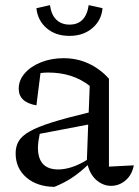

<svg xmlns="http://www.w3.org/2000/svg" viewBox="-20 -719 542 749"><path d="M192 10Q124 9 82.5 -27Q41 -63 41 -121Q41 -148 53 -168.5Q65 -189 96 -206.5Q127 -224 182.5 -241.5Q238 -259 326 -280L330 -384Q264 -436 168 -436Q154 -436 138 -434L122 -308Q53 -320 53 -373Q53 -406 76.5 -433Q100 -460 140 -476Q180 -492 228 -492Q281 -492 326 -471Q371 -450 405 -412V-69L502 -74Q495 -37 470 -15.5Q445 6 413 6Q384 6 358.5 -14.5Q333 -35 322 -75Q294 -48 263 -27Q232 -6 192 10ZM128 -143Q128 -58 207 -58Q232 -58 260 -67Q288 -76 319 -95L324 -233L135 -197Q132 -183 130 -169Q128 -155 128 -143ZM251 -579Q197 -579 162 -609Q127 -639 122 -687L175 -699Q180 -661 200 -642Q220 -623 251 -623Q315 -623 326 -699L380 -687Q376 -640 340.5 -609.5Q305 -579 251 -579Z"/></svg>

Font: Piazzolla
Style: Regular
Weight: 400
Designer: Juan Pablo del Peral
Foundry: Huerta Tipografica
Version: Version 1.330